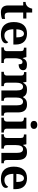

<svg xmlns="http://www.w3.org/2000/svg" viewBox="1628 -2438 820 4115"><g transform="rotate(90 2037.5 -380.0)"><path d="M243 10C313 10 364 -5 385 -15V-80C364 -75 340 -71 314 -71C267 -71 248 -98 248 -158V-468H376V-536H248V-660H165C155 -615 139 -582 119 -561C99 -539 64 -519 21 -519V-468H96V-148C96 -31 153 10 243 10Z M711 10C846 10 908 -40 908 -97C908 -119 899 -136 881 -146C858 -100 809 -65 740 -65C657 -65 610 -123 606 -257H934V-308C934 -467 845 -549 700 -549C542 -549 452 -453 452 -265C452 -91 541 10 711 10ZM781 -321H608C611 -427 646 -484 702 -484C759 -484 781 -423 781 -321Z M996 0H1330V-53H1298C1258 -53 1228 -61 1228 -120V-293C1228 -339 1238 -453 1308 -453C1346 -453 1357 -425 1357 -370C1437 -370 1484 -406 1484 -467C1484 -519 1447 -548 1369 -548C1287 -548 1254 -518 1228 -458H1223L1203 -536H1001V-483H1004C1048 -483 1076 -474 1076 -415V-125C1076 -62 1044 -53 999 -53H996Z M1519 0H1826V-53H1823C1779 -53 1751 -62 1751 -118V-309C1751 -391 1772 -464 1838 -464C1897 -464 1918 -415 1918 -329V0H2140V-53H2137C2092 -53 2070 -62 2070 -124V-321C2070 -398 2094 -464 2157 -464C2216 -464 2237 -415 2237 -329V0H2459V-53H2456C2411 -53 2389 -62 2389 -124V-356C2389 -491 2327 -549 2224 -549C2161 -549 2105 -540 2065 -465H2056C2032 -524 1978 -549 1905 -549C1842 -549 1792 -540 1752 -465H1747L1734 -536H1524V-486H1527C1571 -486 1599 -477 1599 -421V-122C1599 -62 1566 -53 1521 -53H1519Z M2656 -626C2702 -626 2742 -649 2742 -698C2742 -749 2702 -770 2656 -770C2608 -770 2571 -749 2571 -698C2571 -649 2608 -626 2656 -626ZM2502 0H2820V-53H2808C2779 -53 2737 -61 2737 -118V-536H2502V-483H2514C2542 -483 2585 -475 2585 -422V-118C2585 -61 2543 -53 2514 -53H2502Z M2857 0H3164V-53H3161C3117 -53 3089 -62 3089 -118V-309C3089 -391 3110 -464 3176 -464C3235 -464 3256 -415 3256 -329V0H3478V-53H3475C3430 -53 3408 -62 3408 -124V-356C3408 -491 3346 -549 3243 -549C3180 -549 3130 -540 3090 -465H3085L3072 -536H2862V-483H2865C2909 -483 2937 -474 2937 -418V-122C2937 -62 2904 -53 2859 -53H2857Z M3810 10C3945 10 4007 -40 4007 -97C4007 -119 3998 -136 3980 -146C3957 -100 3908 -65 3839 -65C3756 -65 3709 -123 3705 -257H4033V-308C4033 -467 3944 -549 3799 -549C3641 -549 3551 -453 3551 -265C3551 -91 3640 10 3810 10ZM3880 -321H3707C3710 -427 3745 -484 3801 -484C3858 -484 3880 -423 3880 -321Z"/></g></svg>

Font: Noto Nastaliq Urdu
Style: Bold
Weight: 700
Designer: Monotype Design Team (Patrick Giasson: type design, Kamal Mansour: OpenType code, Glenda Bellarosa). Updated by Simon Co
Foundry: Monotype Imaging Inc., Simon Cozens
Version: Version 3.009